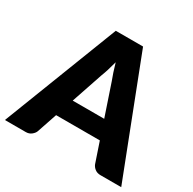

<svg xmlns="http://www.w3.org/2000/svg" viewBox="-173 -892 1057 1054"><g transform="rotate(30 355.5 -364.5)"><path d="M255.9 -278.3H455.6L388.2 -478Q376.5 -508.3 372.1 -522.9Q357.4 -569.8 355 -578.6Q350.6 -561 338.9 -522Q332.5 -501 323.2 -477.1ZM441.9 -728.5 724.1 0H592.8Q571.3 0 557.6 -10.7Q543.5 -21 537.1 -36.6L494.1 -163.6H216.8L173.8 -36.6Q168.9 -23.4 154.3 -11.7Q139.6 0 119.1 0H-13.2L269 -728.5Z"/></g></svg>

Font: Lato-ExtraBold
Style: Regular
Weight: 500
Designer: Lukasz Dziedzic with Adam Twardoch and Botio Nikoltchev
Foundry: tyPoland Lukasz Dziedzic
Version: ""